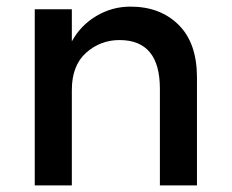

<svg xmlns="http://www.w3.org/2000/svg" viewBox="-20 -560 700 580"><path d="M197 -288V0H85V-532H197V-435Q224 -484 271.5 -512Q319 -540 374 -540Q464 -540 519.5 -485Q575 -430 575 -326V0H463V-292Q463 -439 341 -439Q283 -439 240 -400.5Q197 -362 197 -288Z"/></svg>

Font: Montserrat_am3
Style: Regular
Weight: 400
Designer: Julieta Ulanovsky
Foundry: Julieta Ulanovsky, Armenina letters added by Vahan Hovhannisyan
Version: Version 2.001